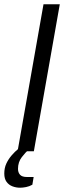

<svg xmlns="http://www.w3.org/2000/svg" viewBox="-47 -706 305 896"><path d="M35 0 156 -686H232L111 0ZM47 170Q28 170 11 163.5Q-6 157 -16.5 142.5Q-27 128 -27 104Q-27 78 -17.5 57.5Q-8 37 7 19.5Q22 2 39 -12H88L87 -8Q73 4 55 27Q37 50 37 82Q37 99 46.5 109.5Q56 120 79 120H110L104 156Q90 164 74.5 167Q59 170 47 170Z"/></svg>

Font: Archivo SemiCondensed Light
Style: Italic
Weight: 300
Width: 4
Italic angle: -10°
Designer: Hector Gatti
Foundry: Omnibus-Type
Version: Version 2.001